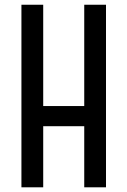

<svg xmlns="http://www.w3.org/2000/svg" viewBox="-20 -798 543 818"><path d="M71.3 0V-777.8H164.1V-346.2H338.9V-777.8H431.6V0H338.9V-260.3H164.1V0Z"/></svg>

Font: Voltaire
Style: Regular
Weight: 400
Designer: Yvonne Schüttler, Eben Sorkin, Emma Marichal
Foundry: Sorkin Type Co.
Version: Version 1.010; ttfautohint (v1.8.4.7-5d5b)